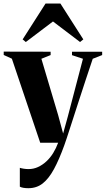

<svg xmlns="http://www.w3.org/2000/svg" viewBox="-34 -788 584 1060"><path d="M122.5 251Q107 251 94.5 248.8Q82 246.5 75.5 242.5V138.5Q84.5 141.5 97.5 143.5Q110.5 145.5 123.5 145.5Q151.5 145.5 176.2 134Q201 122.5 222.5 102.5Q244 82.5 260 56.2Q276 30 287 0H188L31.5 -464L-13.5 -484.5V-503L245.5 -502.5V-484L194.5 -463.5L287 -152.5L314.5 -51L340.5 -145L424 -463.5L363.5 -483.5V-502.5H530V-484L478 -463.5Q459 -407 438.2 -344.2Q417.5 -281.5 398 -221.2Q378.5 -161 362.2 -110.5Q346 -60 335 -26.8Q324 6.5 321 14Q292.5 93 264 145.5Q235.5 198 202 224.5Q168.5 251 122.5 251ZM108.5 -556 91 -570.5 217.5 -768.5H299.5L426 -570.5L408 -556L258.5 -669.5Z"/></svg>

Font: Merriweather 144pt
Style: Bold
Weight: 700
Version: Version 2.100